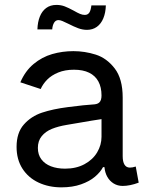

<svg xmlns="http://www.w3.org/2000/svg" viewBox="-20 -765 600 797"><path d="M48.8 -155.3Q48.8 -213.9 78.9 -248Q108.9 -282.2 154.3 -297.4Q199.7 -312.5 261.2 -320.3Q297.9 -325.2 325 -327.9Q352.1 -330.6 373.5 -332Q381.3 -333 387 -335.9Q392.6 -338.9 396.2 -344.7Q399.9 -350.6 400.9 -359.9Q401.4 -362.3 401.4 -368.7Q401.4 -402.8 388.4 -426.8Q375.5 -450.7 350.1 -463.1Q324.7 -475.6 287.1 -475.6Q250 -475.6 221.9 -464.1Q193.8 -452.6 176 -434.6Q158.2 -416.5 148.9 -395.5L64.5 -423.3Q84.5 -470.2 119.4 -499.3Q154.3 -528.3 196.5 -540.5Q238.8 -552.7 284.7 -552.7Q332 -552.7 377.4 -538.3Q422.9 -523.9 456.1 -481Q489.3 -438 489.3 -359.9V-116.7Q489.3 -93.8 496.8 -81.5Q504.4 -69.3 519 -69.3Q525.4 -69.3 530.3 -70.3Q535.2 -71.3 543.5 -73.7L555.7 -6.8Q537.6 0 520.8 3.4Q503.9 6.8 489.3 6.8Q468.3 6.8 451.7 -3.4Q435.1 -13.7 425.3 -31.2Q415.5 -48.8 413.6 -71.3H407.7Q396.5 -50.3 374 -31.2Q351.6 -12.2 316.4 0.2Q281.2 12.7 234.9 12.7Q182.6 12.7 140.1 -7.1Q97.7 -26.9 73.2 -64.9Q48.8 -103 48.8 -155.3ZM401.4 -197.3V-303.2L414.1 -272.5Q394.5 -270 360.8 -264.2Q327.1 -258.3 297.4 -253.4Q283.7 -251 277.1 -250Q270.5 -249 257.3 -246.6Q221.7 -240.7 195.3 -230Q168.9 -219.2 153.1 -199.7Q137.2 -180.2 137.2 -150.9Q137.2 -123 151.6 -103.8Q166 -84.5 191.4 -74.7Q216.8 -64.9 250 -64.9Q296.4 -64.9 330.8 -83.5Q365.2 -102.1 383.3 -132.6Q401.4 -163.1 401.4 -197.3ZM263.2 -666.5Q248.5 -673.8 239 -677.7Q229.5 -681.6 222.7 -681.6Q210.9 -681.6 204.3 -670.4Q197.8 -659.2 196.8 -643.1H135.3Q136.2 -673.3 145.3 -696Q154.3 -718.8 171.6 -731.7Q189 -744.6 214.4 -744.6Q232.9 -744.6 248.8 -738.5Q264.6 -732.4 286.1 -720.7Q302.2 -711.4 312.3 -707.3Q322.3 -703.1 332 -703.1Q344.2 -703.1 350.6 -712.4Q356.9 -721.7 359.4 -742.7H419.4Q418.5 -711.9 408.9 -689Q399.4 -666 382.1 -653.6Q364.7 -641.1 341.3 -641.1Q322.8 -641.1 304.9 -647.7Q287.1 -654.3 263.2 -666.5Z"/></svg>

Font: Raveo Variable
Style: Regular
Weight: 400
Designer: Jakub Foglar, Rasmus Andersson (Inter)
Foundry: Jakubfoglar.com
Version: Version 1.000;Glyphs 3.2.3 (3260)